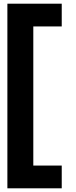

<svg xmlns="http://www.w3.org/2000/svg" viewBox="-20 -820 413 1040"><path d="M20 200V-800H314.4V-676.8H160.4V76.8H314.4V200Z"/></svg>

Font: Aspekta Variable
Style: Regular
Weight: 400
Designer: Ivo Dolenc
Version: Version 2.100